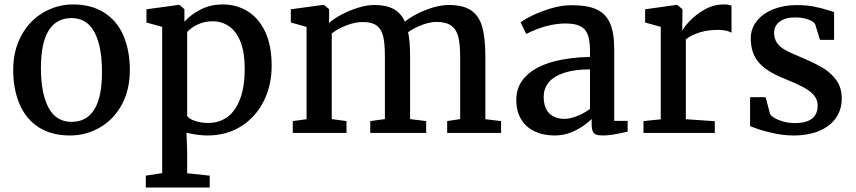

<svg xmlns="http://www.w3.org/2000/svg" viewBox="-20 -590 3800 852"><path d="M528.8 -429.7Q556.2 -363.3 556.2 -279.3Q556.2 -190.9 519.8 -124.5Q483.4 -58.1 420.9 -22.9Q360.4 11.2 291 11.2Q208 11.2 151.1 -25.6Q94.2 -62.5 65.9 -129.9Q38.6 -195.8 38.6 -279.8Q38.6 -366.7 75.2 -433.3Q111.8 -500 174.3 -535.6Q235.4 -570.3 303.2 -570.3Q386.2 -570.3 443.4 -533.4Q500.5 -496.6 528.8 -429.7ZM297.4 -509.8Q230 -509.8 195.8 -454.3Q161.6 -398.9 161.6 -288.6Q161.6 -175.3 195.3 -112.3Q229 -49.3 297.4 -49.3Q432.6 -49.3 432.6 -270.5Q432.6 -384.3 399.2 -447Q365.7 -509.8 297.4 -509.8Z M807.6 -1 810.5 82V178.7L910.6 189.5V242.2H627V189.5L699.7 178.2V-470.7L629.9 -490.2V-548.8L773.9 -568.4H776.4L798.3 -549.3V-493.7Q830.1 -528.3 873.3 -549.3Q916.5 -570.3 967.8 -570.3Q1029.3 -570.3 1078.1 -540.5Q1127 -510.7 1155.8 -451.2Q1185.5 -390.1 1185.5 -297.4Q1185.5 -211.4 1150.4 -141.4Q1115.2 -71.3 1051.3 -30.3Q986.3 11.2 900.4 11.2Q879.4 11.2 853 7.6Q826.7 3.9 807.6 -1ZM810.5 -75.2Q817.9 -63 844.5 -53.7Q871.1 -44.4 903.8 -44.4Q952.1 -44.4 988.3 -70.3Q1024.4 -96.2 1044.9 -149.4Q1065.9 -203.1 1065.9 -287.6Q1065.9 -356.4 1047.6 -403.6Q1029.3 -450.7 996.1 -473.6Q963.9 -495.6 922.4 -495.6Q889.2 -495.6 859.1 -482.2Q829.1 -468.8 810.5 -448.2Z M1340.3 -61V-470.7L1270.5 -490.2V-548.8L1414.6 -568.4H1417L1440.4 -549.3V-509.8L1439.5 -487.3Q1461.4 -507.3 1496.6 -525.9Q1531.7 -544.4 1570.3 -556.2Q1608.9 -567.9 1640.6 -567.9Q1694.3 -567.9 1727.1 -549.8Q1759.8 -531.7 1776.9 -493.7Q1796.4 -510.7 1830.1 -528.1Q1863.8 -545.4 1900.9 -556.6Q1939.9 -567.9 1971.7 -567.9Q2034.7 -567.9 2069.8 -544.4Q2105 -521 2119.6 -471.7Q2133.8 -421.9 2133.8 -338.9V-61L2203.6 -52.7V0H1964.4V-52.7L2022 -61.5V-335.4Q2022 -395 2013.4 -427.5Q2004.9 -460 1982.4 -476.1Q1960 -492.7 1916.5 -492.7Q1888.2 -492.7 1853 -479.5Q1817.9 -466.3 1791 -447.3Q1799.8 -405.8 1799.8 -337.4V-61.5L1871.1 -52.7V0H1623V-52.7L1688 -61.5V-337.9Q1688 -397.5 1680.4 -428.7Q1672.9 -460 1652.3 -476.1Q1630.9 -492.2 1589.8 -492.2Q1556.6 -492.2 1518.8 -478Q1481 -463.9 1452.1 -441.4V-61.5L1517.6 -52.7V0H1279.3V-52.7Z M2598.1 -362.8Q2598.1 -409.7 2588.4 -435.8Q2578.6 -461.9 2555.7 -473.6Q2532.7 -485.8 2489.3 -485.8Q2407.2 -485.8 2315.4 -439.5H2314.9L2290.5 -490.2Q2305.2 -503.4 2343.5 -521.7Q2381.8 -540 2426.3 -553.2Q2473.1 -566.9 2516.6 -566.9Q2587.9 -566.9 2628.7 -547.6Q2669.4 -528.3 2687.5 -485.8Q2705.6 -443.8 2705.6 -371.1V-53.7H2765.1V-5.9Q2692.9 11.2 2657.7 11.2Q2636.2 11.2 2626 7.6Q2615.7 3.9 2610.8 -6.3Q2605.5 -17.1 2605.5 -38.6V-62Q2574.7 -31.2 2531.5 -10Q2488.3 11.2 2439.9 11.2Q2392.1 11.2 2354 -6.3Q2315.9 -23.9 2293.9 -58.6Q2271 -94.7 2271 -147.5Q2271 -210 2314.7 -252.9Q2358.4 -295.9 2435.1 -316.4Q2507.3 -335.9 2598.1 -337.4ZM2598.1 -282.2Q2528.8 -282.2 2481.9 -266.4Q2435.1 -250.5 2413.6 -222.7Q2392.6 -195.8 2392.6 -161.6Q2392.6 -111.8 2417.2 -87.2Q2441.9 -62.5 2486.3 -62.5Q2509.3 -62.5 2541.7 -75.4Q2574.2 -88.4 2598.1 -106.9Z M2912.1 -60.5V-470.7L2842.8 -490.2V-548.8L2982.4 -568.4H2984.9L3008.3 -549.3V-518.6L3007.3 -455.1H3008.3Q3019 -475.1 3045.2 -501.5Q3071.3 -527.8 3107.4 -547.9Q3146.5 -570.3 3193.8 -570.3Q3212.4 -570.3 3226.1 -564.9V-444.8Q3216.8 -450.7 3201.2 -454.1Q3185.5 -457.5 3168.5 -457.5Q3121.6 -457.5 3085.4 -446.3Q3049.3 -435.1 3023.4 -415.5V-61L3151.9 -52.2V0H2835.4V-52.7Z M3377.4 -158.7 3397 -84.5Q3402.8 -74.2 3419.7 -64.9Q3436.5 -55.7 3459.5 -49.8Q3481.9 -43.9 3506.3 -43.9Q3559.6 -43.9 3584 -64Q3608.4 -84 3608.4 -121.6Q3608.4 -146.5 3593 -165.8Q3577.6 -185.1 3545.4 -202.6Q3510.3 -221.2 3460.4 -241.2Q3381.8 -272 3346.7 -313.2Q3311.5 -354.5 3311.5 -419.4Q3311.5 -462.9 3337.9 -496.3Q3364.3 -529.8 3411.1 -548.8Q3458 -567.4 3515.6 -567.4Q3557.6 -567.4 3591.1 -561Q3624.5 -554.7 3663.6 -542L3681.2 -536.6V-413.1H3618.7L3597.7 -481.4Q3591.8 -494.6 3566.2 -503.7Q3540.5 -512.7 3508.8 -512.7Q3464.4 -512.7 3439.7 -493.9Q3415 -475.1 3415 -443.8Q3415 -395 3465.3 -367.7Q3486.3 -356 3525.4 -339.8L3544.4 -331.5Q3605 -305.7 3637.7 -284.7Q3670.4 -263.7 3692.4 -232.9Q3715.3 -199.7 3715.3 -152.8Q3715.3 -104 3689.7 -66.9Q3664.1 -29.8 3615.7 -9.3Q3566.9 11.2 3500.5 11.2Q3454.1 11.2 3399.4 -1.7Q3344.7 -14.6 3308.6 -30.8V-158.7Z"/></svg>

Font: Merriweather
Style: Regular
Weight: 400
Designer: Eben Sorkin
Foundry: Eben Sorkin
Version: Version 1.584; ttfautohint (v1.8.1)